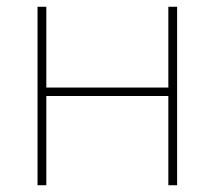

<svg xmlns="http://www.w3.org/2000/svg" viewBox="-20 -548 635 568"><path d="M117 -289H478V-528H504V0H478V-264H117V0H91V-528H117Z"/></svg>

Font: Noto Sans UI Thin
Style: Regular
Weight: 250
Designer: Monotype Design Team
Foundry: Monotype Imaging Inc.
Version: Version 1.001